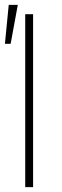

<svg xmlns="http://www.w3.org/2000/svg" viewBox="-23 -765 252 785"><path d="M112.3 0H80.1V-707H112.3ZM12.7 -745.1H49.8L20.5 -585.9H-2.9Z"/></svg>

Font: Pretendard Std Thin
Style: Regular
Weight: 100
Designer: Base glyphs from Inter by Rasmus Andersson; Hangeul glyphs from Noto Sans CJK(Source Han Sans) by Jang Soo-young and Kan
Foundry: Kil Hyung-jin
Version: Version 1.309